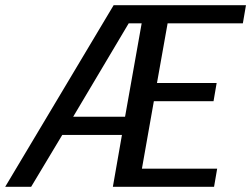

<svg xmlns="http://www.w3.org/2000/svg" viewBox="-65 -720 968 740"><path d="M760 0 772 -70H482L528 -330H758L770 -400H540L581 -630H871L883 -700H373L-45 0H55L175 -200H405L370 0ZM431 -630H481L417 -270H217Z"/></svg>

Font: Scada
Style: Italic
Weight: 400
Designer: Jovanny Lemonad
Foundry: Jovanny Lemonad
Version: Version 3.005